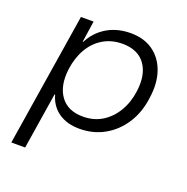

<svg xmlns="http://www.w3.org/2000/svg" viewBox="-123 -618 890 913"><g transform="rotate(20 322.0 -161.5)"><path d="M30 180 137 -494H201L185 -386H187Q209 -427 239.5 -452.5Q270 -478 307 -490.5Q344 -503 387 -503Q454 -503 500 -470.5Q546 -438 566.5 -380Q587 -322 576 -246Q567 -171 531 -114Q495 -57 438.5 -24.5Q382 8 311 8Q248 8 205.5 -21.5Q163 -51 148 -105H145L100 180ZM307 -52Q362 -52 404 -78Q446 -104 473 -149.5Q500 -195 508 -255Q519 -341 482 -391.5Q445 -442 367 -442Q313 -442 270.5 -417Q228 -392 201.5 -346.5Q175 -301 167 -241Q156 -155 193 -103.5Q230 -52 307 -52Z"/></g></svg>

Font: Nunito Sans 7pt Light
Style: Italic
Weight: 300
Italic angle: -9°
Designer: Vernon Adams
Foundry: Vernon Adams
Version: Version 3.101;gftools[0.9.27]